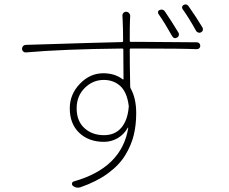

<svg xmlns="http://www.w3.org/2000/svg" viewBox="-20 -820 1040 872"><path d="M899.4 -695.3Q901.4 -691.4 901.4 -687.5Q901.4 -685.5 901.4 -682.6Q899.4 -676.8 893.1 -673.3Q886.7 -669.9 879.9 -672.4Q873 -674.8 870.1 -680.7Q838.9 -737.3 809.6 -778.3Q805.7 -783.2 807.1 -789.1Q808.6 -794.9 814.5 -797.9Q818.4 -799.8 823.2 -799.8Q831.1 -799.8 836.9 -791Q872.1 -741.2 899.4 -695.3ZM791 -670.9Q793.9 -665 792 -658.7Q790 -652.3 784.2 -649.4Q770.5 -641.6 761.7 -656.2Q729.5 -713.9 700.2 -755.9Q696.3 -760.7 697.8 -766.6Q699.2 -772.5 705.1 -774.4Q710 -776.4 713.9 -776.4Q722.7 -776.4 728.5 -768.6Q757.8 -725.6 791 -670.9ZM452.1 -206.1Q502 -206.1 530.8 -239.7Q559.6 -273.4 564.5 -333Q565.4 -336.9 564.5 -340.8Q556.6 -401.4 526.4 -429.2Q496.1 -457 451.2 -457Q401.4 -457 364.7 -420.4Q328.1 -383.8 328.1 -328.1Q328.1 -270.5 363.3 -238.3Q398.4 -206.1 452.1 -206.1ZM569.3 -634.8Q569.3 -629.9 573.2 -629.9H617.2Q633.8 -629.9 874 -627.9Q880.9 -627.9 885.3 -623Q889.6 -618.2 889.6 -611.8Q889.6 -605.5 885.3 -601.1Q880.9 -596.7 874 -596.7Q806.6 -599.6 618.2 -599.6H573.2Q569.3 -599.6 569.3 -595.7Q569.3 -514.6 571.3 -427.7Q571.3 -422.9 573.2 -418.9Q598.6 -374 598.6 -305.7Q598.6 -252 587.4 -206.1Q576.2 -160.2 548.8 -115.2Q521.5 -70.3 470.2 -32.7Q418.9 4.9 345.7 30.3Q339.8 32.2 333 32.2Q321.3 32.2 310.5 23.4Q305.7 18.6 307.1 12.2Q308.6 5.9 315.4 3.9Q533.2 -57.6 562.5 -239.3Q562.5 -240.2 562 -240.2Q561.5 -240.2 560.5 -240.2Q543 -209 514.2 -192.4Q485.4 -175.8 452.1 -175.8Q382.8 -175.8 339.8 -216.8Q296.9 -257.8 296.9 -328.1Q296.9 -391.6 342.8 -439.5Q388.7 -487.3 449.2 -487.3Q501 -487.3 537.1 -460Q541 -457 541 -461.9Q541 -471.7 540.5 -519Q540 -566.4 540 -595.7Q540 -599.6 535.2 -599.6Q264.6 -596.7 98.6 -582Q91.8 -581.1 85.9 -585.9Q80.1 -590.8 80.1 -598.6Q80.1 -605.5 85 -611.3Q90.8 -616.2 97.7 -616.2Q470.7 -627.9 534.2 -628.9Q539.1 -628.9 539.1 -633.8Q539.1 -689.5 537.1 -727.5Q537.1 -735.4 536.1 -747.1Q535.2 -754.9 540 -760.7Q544.9 -766.6 552.7 -766.6Q560.5 -766.6 565.9 -760.7Q571.3 -754.9 571.3 -747.1Q570.3 -734.4 570.3 -727.5Q569.3 -706.1 569.3 -634.8Z"/></svg>

Font: Gen Jyuu Gothic ExtraLight
Style: Regular
Weight: 100
Designer: [Source Han Sans]
Ryoko NISHIZUKA  (kana & ideographs); Paul D. Hunt (Latin, Greek & Cyrillic); Wenlong ZHANG  (bopomofo
Version: Version 1.002.20150607